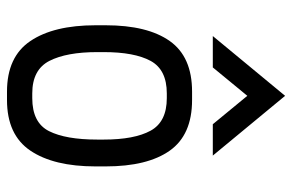

<svg xmlns="http://www.w3.org/2000/svg" viewBox="-160 -652 819 538"><g transform="rotate(90 249.0 -383.5)"><path d="M81.5 -570.8 249 -773.4 416.5 -570.8H328.6L249 -667.5L169.4 -570.8ZM237.3 5.9Q139.6 5.9 95.5 -59.6Q51.3 -125 51.3 -242.2V-270.5Q51.3 -387.7 95.5 -450.2Q139.6 -512.7 237.3 -512.7H260.7Q358.4 -512.7 402.6 -450.2Q446.8 -387.7 446.8 -270.5V-242.2Q446.8 -125 402.6 -59.6Q358.4 5.9 260.7 5.9ZM242.2 -441.9Q175.8 -441.9 151.1 -396.5Q126.5 -351.1 126.5 -265.1V-247.1Q126.5 -161.1 151.1 -113Q175.8 -64.9 242.2 -64.9H255.4Q324.2 -64.9 347.9 -111.8Q371.6 -158.7 371.6 -247.1V-265.1Q371.6 -351.1 346.7 -396.5Q321.8 -441.9 255.4 -441.9Z"/></g></svg>

Font: Kay Pho Du Medium
Style: Regular
Weight: 500
Designer: Victor Gaultney, Khu Oo Reh
Foundry: SIL International
Version: Version 3.000